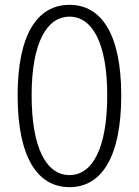

<svg xmlns="http://www.w3.org/2000/svg" viewBox="-20 -762 575 795"><path d="M268 13C400 13 482 -111 482 -367C482 -620 400 -742 268 -742C135 -742 53 -620 53 -367C53 -111 135 13 268 13ZM268 -37C173 -37 111 -147 111 -367C111 -584 173 -693 268 -693C362 -693 424 -584 424 -367C424 -147 362 -37 268 -37Z"/></svg>

Font: Noto Sans SC Light
Style: Regular
Weight: 300
Designer: Ryoko NISHIZUKA 西塚涼子 (kana, bopomofo & ideographs); Paul D. Hunt (Latin, Greek & Cyrillic); Sandoll Communications 산돌커뮤니
Foundry: Adobe
Version: Version 2.004;hotconv 1.0.118;makeotfexe 2.5.65603